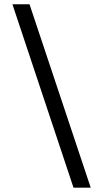

<svg xmlns="http://www.w3.org/2000/svg" viewBox="-20 -807 501 899"><path d="M38.1 -787.1H118.2L404.8 71.8H324.2Z"/></svg>

Font: SimahzazaarabicW05-Light
Style: Regular
Weight: 300
Designer: Ahmed zaza
Foundry: Ahmed zaza
Version: Version 1.001